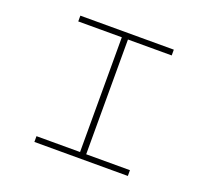

<svg xmlns="http://www.w3.org/2000/svg" viewBox="-120 -850 1089 1000"><g transform="rotate(20 425.0 -350.0)"><path d="M681 -668H438.5V-32H681V0H163V-32H404.5V-668H163V-700H681Z"/></g></svg>

Font: League Mono Wide Thin
Style: Regular
Weight: 100
Width: 8
Designer: Tyler Finck
Foundry: The League of Moveable Type / Tyler Finck
Version: Version 2.210